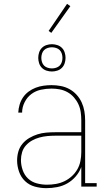

<svg xmlns="http://www.w3.org/2000/svg" viewBox="-20 -971 540 999"><path d="M221 8Q191 8 161.5 0Q132 -8 110.5 -28.5Q89 -49 79 -78Q69 -107 69 -136Q69 -160 75.5 -182.5Q82 -205 97 -223Q112 -241 132.5 -253Q153 -265 175 -272Q197 -279 220.5 -281Q244 -283 267 -283H403V-345Q403 -366 400 -387.5Q397 -409 388 -428.5Q379 -448 364.5 -464.5Q350 -481 331 -491.5Q312 -502 291 -506Q270 -510 248 -510Q220 -510 192.5 -504Q165 -498 143 -481.5Q121 -465 108 -439Q95 -413 95 -385H75Q76 -406 82 -426.5Q88 -447 100 -464.5Q112 -482 129 -494.5Q146 -507 165.5 -514.5Q185 -522 206 -525Q227 -528 248 -528Q272 -528 296 -523.5Q320 -519 341 -507.5Q362 -496 378.5 -478Q395 -460 405 -438Q415 -416 419 -392.5Q423 -369 423 -345V-18H483V0H403V-102Q393 -75 374 -53Q355 -31 330.5 -17Q306 -3 277.5 2.5Q249 8 221 8ZM224 -10Q248 -10 271 -14Q294 -18 315 -28Q336 -38 353.5 -54Q371 -70 382.5 -90Q394 -110 398.5 -133.5Q403 -157 403 -180V-265H267Q247 -265 226 -263Q205 -261 185 -255.5Q165 -250 147 -240Q129 -230 115 -214.5Q101 -199 95 -179Q89 -159 89 -138Q89 -112 98 -86Q107 -60 126 -42Q145 -24 171.5 -17Q198 -10 224 -10ZM250 -599Q236 -599 222 -603.5Q208 -608 198 -618Q188 -628 183.5 -642Q179 -656 179 -670Q179 -684 183.5 -698Q188 -712 198 -722Q208 -732 222 -736.5Q236 -741 250 -741Q264 -741 278 -736.5Q292 -732 302 -722Q312 -712 316.5 -698Q321 -684 321 -670Q321 -656 316.5 -642Q312 -628 302 -618Q292 -608 278 -603.5Q264 -599 250 -599ZM250 -615Q261 -615 272 -618.5Q283 -622 290.5 -629.5Q298 -637 301.5 -648Q305 -659 305 -670Q305 -681 301.5 -692Q298 -703 290.5 -710.5Q283 -718 272 -721.5Q261 -725 250 -725Q239 -725 228 -721.5Q217 -718 209.5 -710.5Q202 -703 198.5 -692Q195 -681 195 -670Q195 -659 198.5 -648Q202 -637 209.5 -629.5Q217 -622 228 -618.5Q239 -615 250 -615ZM247 -800 233 -810 329 -951 346 -939Z"/></svg>

Font: Iosevka Curly Slab Thin
Style: Regular
Weight: 100
Monospace: yes
Designer: Belleve Invis
Foundry: Belleve Invis
Version: Version 22.1.2; ttfautohint (v1.8.4)